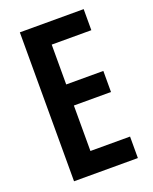

<svg xmlns="http://www.w3.org/2000/svg" viewBox="-135 -790 688 865"><g transform="rotate(-20 209.0 -357.0)"><path d="M374 0H68V-714H374V-613H184V-422H362V-321H184V-103H374Z"/></g></svg>

Font: Noto Sans Thai Looped ExtraCondensed SemiBold
Style: Regular
Weight: 600
Width: 2
Designer: Sasikarn Vongin, Ben Mitchell
Foundry: The Fontpad Ltd
Version: Version 1.001; ttfautohint (v1.8.4.7-5d5b)